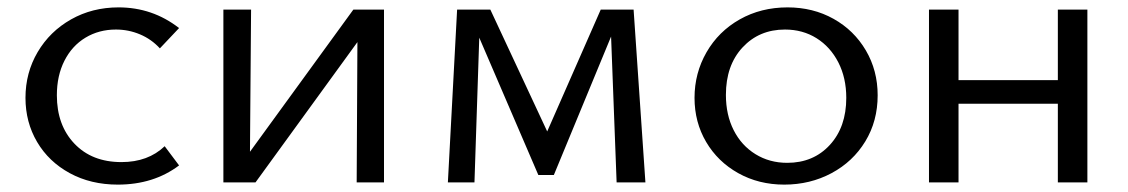

<svg xmlns="http://www.w3.org/2000/svg" viewBox="-20 -494 3054 520"><path d="M49 -229Q49 -297 82 -353Q115 -409 172.5 -441.5Q230 -474 301 -474Q393 -474 465 -418L413 -363Q390 -388 359 -401Q328 -414 294 -414Q248 -414 211.5 -392Q175 -370 154.5 -329.5Q134 -289 134 -236Q134 -155 181.5 -105Q229 -55 309 -55Q381 -55 426 -98L465 -46Q396 6 299 6Q226 6 169 -25Q112 -56 80.5 -109.5Q49 -163 49 -229Z M1020 0H946L948 -380L672 0H585V-468H660L657 -83L937 -468H1020Z M1650 0 1635 -395 1480 -20H1438L1278 -392L1265 0H1193L1218 -468H1308L1462 -138L1607 -468H1696L1728 0Z M1861 -229Q1861 -296 1893.5 -352.5Q1926 -409 1983.5 -441.5Q2041 -474 2113 -474Q2182 -474 2237.5 -443Q2293 -412 2325 -357.5Q2357 -303 2357 -236Q2357 -166 2323.5 -111Q2290 -56 2232 -25Q2174 6 2104 6Q2035 6 1979.5 -25Q1924 -56 1892.5 -109.5Q1861 -163 1861 -229ZM2272 -229Q2272 -283 2250.5 -325Q2229 -367 2191.5 -390.5Q2154 -414 2106 -414Q2036 -414 1991 -365.5Q1946 -317 1946 -237Q1946 -183 1967 -141.5Q1988 -100 2026 -76.5Q2064 -53 2112 -53Q2183 -53 2227.5 -101.5Q2272 -150 2272 -229Z M2925 -468V0H2845V-213H2576V0H2496V-468H2576V-277H2845V-468Z"/></svg>

Font: Ysabeau SC Medium
Style: Regular
Weight: 500
Designer: Christian Thalmann (Catharsis Fonts)
Version: Version 0.003